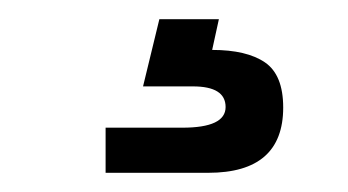

<svg xmlns="http://www.w3.org/2000/svg" viewBox="-20 -20 362 200"><path d="M275 92Q275 160 197 160H90V113H170Q215 113 215 91.5Q215 70 181 70H129L146 0H208L201 32Q237 32 256 45Q275 58 275 92Z"/></svg>

Font: Homenaje
Style: Regular
Weight: 400
Version: Version 1.002